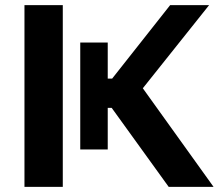

<svg xmlns="http://www.w3.org/2000/svg" viewBox="-20 -731 855 751"><path d="M75.7 0H225.6V-710.9H75.7ZM639.9 0H815.4L512.7 -421.9L401.9 -329.8ZM347.7 -423.6V-309.1H477.5L797.9 -710.9H645.5L418.7 -423.6ZM293.9 -146.5H401.4V-564.5H293.9Z"/></svg>

Font: Roboto Flex
Style: Regular
Weight: 400
Designer: Berlow after Robertson
Foundry: Google
Version: Version 3.200;gftools[0.9.32]